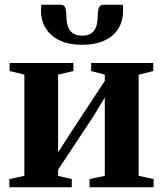

<svg xmlns="http://www.w3.org/2000/svg" viewBox="-20 -788 686 808"><path d="M19.5 0V-34.5L82.5 -48V-474L20.5 -489V-523H289V-489L224.5 -474V-146.5L274 -224L421 -447.5V-474L363.5 -489V-523H625V-489L563.5 -473.5V-48L626.5 -34.5V0H357V-34.5L421 -48V-377.5L371.5 -296L224.5 -74V-47.5L282 -34.5V0ZM236 -768Q251 -768 255.2 -753.8Q259.5 -739.5 259.5 -719Q259.5 -695 265.8 -676.8Q272 -658.5 286.5 -648.2Q301 -638 326 -638Q350.5 -638 364.8 -648.2Q379 -658.5 385 -676.8Q391 -695 391 -719Q391 -739.5 395.5 -753.8Q400 -768 415 -768H496.5Q497.5 -762.5 497.8 -755.8Q498 -749 498 -743Q498 -701 478.5 -668.5Q459 -636 420.2 -617.8Q381.5 -599.5 325.5 -599.5Q270 -599.5 231.5 -617.8Q193 -636 172.8 -668.5Q152.5 -701 152.5 -743Q152.5 -749.5 153 -755.8Q153.5 -762 154 -768Z"/></svg>

Font: Merriweather 96pt
Style: Bold
Weight: 700
Version: Version 2.100